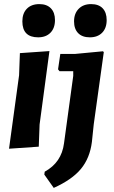

<svg xmlns="http://www.w3.org/2000/svg" viewBox="-20 -721 554 936"><path d="M172 -701Q208 -701 228 -680.5Q248 -660 248 -623Q248 -584 226 -561.5Q204 -539 166 -539Q89 -539 89 -617Q89 -656 111 -678.5Q133 -701 172 -701ZM424 -701Q461 -701 480.5 -680.5Q500 -660 500 -623Q500 -584 478 -561.5Q456 -539 418 -539Q381 -539 361 -559.5Q341 -580 341 -617Q341 -655 363.5 -678Q386 -701 424 -701ZM221 -472 173 -114 169 -6 24 4 73 -354 77 -462ZM482 -471 486 -467 437 -115 428 -29Q418 50 374.5 102.5Q331 155 242 195L196 130L198 116Q280 71 292 -22L337 -351V-374H270L263 -383L274 -458H345Z"/></svg>

Font: Alegreya Sans SC ExtraBold
Style: Italic
Weight: 800
Italic angle: -7°
Designer: Juan Pablo del Peral
Foundry: Huerta Tipografica
Version: Version 2.007